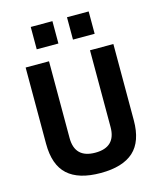

<svg xmlns="http://www.w3.org/2000/svg" viewBox="-131 -990 916 1095"><g transform="rotate(-15 327.0 -442.0)"><path d="M206 -227Q206 -108 327 -108Q448 -108 448 -227V-680H586V-230Q586 -105 521.5 -46.5Q457 12 327 12Q197 12 132.5 -46.5Q68 -105 68 -230V-680H206ZM156 -764V-896H284V-764ZM370 -764V-896H498V-764Z"/></g></svg>

Font: Titillium-CLs Web
Style: CLs-Bold
Weight: 700
Version: Version 1.002;PS 57.000;hotconv 1.0.70;makeotf.lib2.5.55311